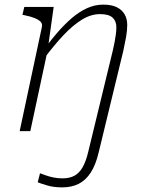

<svg xmlns="http://www.w3.org/2000/svg" viewBox="-20 -567 628 830"><path d="M65 0H111L189 -364V-372L212 -537H85L77 -503L87 -501Q112 -496 129.5 -489Q147 -482 155.5 -473Q164 -464 161 -450ZM362 87Q352 130 337.5 155.5Q323 181 302 192.5Q281 204 250 204Q229 204 210 200Q191 196 176.5 190.5Q162 185 153 182L143 221Q155 226 183.5 234.5Q212 243 249 243Q289 243 319.5 228Q350 213 372 179.5Q394 146 407 90L513 -347Q520 -379 525 -407Q530 -435 530 -459Q530 -485 519 -504.5Q508 -524 485.5 -535.5Q463 -547 426 -547Q390 -547 356 -531.5Q322 -516 289.5 -488Q257 -460 224.5 -422Q192 -384 160 -338L169 -312Q214 -372 254.5 -415Q295 -458 334 -482Q373 -506 413 -506Q450 -506 466.5 -491Q483 -476 483 -450Q483 -435 481 -420Q479 -405 476 -388Q473 -371 468 -350Z"/></svg>

Font: Roboto Serif 20pt Thin
Style: Italic
Weight: 250
Italic angle: -10°
Version: Version 1.007